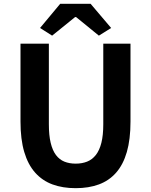

<svg xmlns="http://www.w3.org/2000/svg" viewBox="-20 -968 788 1002"><path d="M375 14Q307 14 254 -5.5Q201 -25 163.5 -67Q126 -109 106.5 -175Q87 -241 87 -333V-740H235V-320Q235 -262 244.5 -222.5Q254 -183 272 -159Q290 -135 316 -124.5Q342 -114 375 -114Q408 -114 434.5 -124.5Q461 -135 480 -159Q499 -183 509 -222.5Q519 -262 519 -320V-740H661V-333Q661 -241 642 -175Q623 -109 586 -67Q549 -25 496 -5.5Q443 14 375 14ZM294 -948H453L560 -822L496 -782L377 -879H372L252 -782L189 -822Z"/></svg>

Font: SpoqaHanSans-Bold
Style: Regular
Weight: 700
Designer: [Spoqa Han Sans] Dong-huui Kim \uAE40 \uB3D9 \uD718   [Noto Sans] Ryoko NISHIZUKA \u897F \u585A \u6DBC \u5B50  (kana & i
Foundry: Spoqa (http://www.spoqa-han-sans.com)
Version: Version 2.000